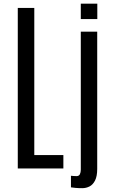

<svg xmlns="http://www.w3.org/2000/svg" viewBox="-20 -902 613 1028"><path d="M75.2 0V-859.4H163.6V-71.8H319.3V0ZM420.4 105.5Q400.4 105.5 384 104Q367.7 102.5 359.9 101.1V39.1Q365.7 39.6 373.3 40.3Q380.9 41 389.6 41Q402.8 41 407.7 30.8Q412.6 20.5 412.6 6.8V-732.4H500.5V2Q500.5 42 488.8 64.7Q477.1 87.4 459 96.4Q440.9 105.5 420.4 105.5ZM412.6 -799.8V-882.3H501V-799.8Z"/></svg>

Font: AntonioLight
Style: Regular
Weight: 300
Designer: Vernon Adams
Foundry: Vernon Adams
Version: Version 1.002